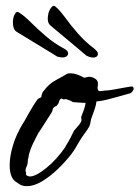

<svg xmlns="http://www.w3.org/2000/svg" viewBox="-20 -636 476 655"><path d="M293 -440Q285 -441 275 -446Q275 -446 262 -457Q249 -468 230.5 -483.5Q212 -499 194 -514Q176 -529 163.5 -539.5Q151 -550 151 -550Q145 -556 143.5 -565Q142 -574 144 -584Q146 -599 154.5 -610Q163 -621 171 -612Q185 -600 203.5 -574.5Q222 -549 247 -520.5Q272 -492 303 -469Q314 -459 314 -453.5Q314 -448 312 -445Q305 -438 293 -440ZM193 -440Q186 -440 175 -443Q174 -444 160 -452.5Q146 -461 125.5 -473.5Q105 -486 84.5 -498.5Q64 -511 50 -519.5Q36 -528 36 -528Q29 -533 26.5 -541.5Q24 -550 24 -560Q24 -576 30.5 -588Q37 -600 47 -592Q63 -582 85 -560Q107 -538 136 -513Q165 -488 199 -470Q211 -463 212 -457Q213 -451 211 -448Q206 -440 193 -440ZM73 -1Q57 -1 48 -6.5Q39 -12 31 -18Q13 -33 13 -73Q13 -102 24 -139.5Q35 -177 60 -218V-217Q71 -237 82.5 -257Q94 -277 107 -296Q111 -300 115 -301.5Q119 -303 121 -305Q121 -309 123.5 -316.5Q126 -324 130 -327Q148 -351 171 -363Q194 -375 207 -383H206Q212 -386 220 -386Q240 -386 267 -371Q271 -371 275.5 -372.5Q280 -374 285 -374Q295 -374 305.5 -367Q316 -360 314 -345Q313 -342 313 -340Q313 -338 313 -336Q313 -325 321 -325Q325 -325 329 -326Q333 -327 337 -327Q348 -327 368 -330.5Q388 -334 406.5 -337.5Q425 -341 432 -341Q436 -338 436 -334Q436 -330 432.5 -325Q429 -320 425 -318Q425 -318 412.5 -314.5Q400 -311 382 -306Q364 -301 346.5 -296.5Q329 -292 319 -291L309 -290Q308 -278 303 -264Q298 -250 292 -233Q290 -228 289 -220.5Q288 -213 285 -205Q278 -193 269 -181Q260 -169 252 -156Q246 -146 239.5 -134.5Q233 -123 224 -111Q204 -85 177.5 -59.5Q151 -34 123.5 -17.5Q96 -1 73 -1ZM82 -34Q102 -34 137.5 -62.5Q173 -91 204 -136H203Q211 -148 219.5 -164Q228 -180 233 -191Q233 -191 238.5 -197Q244 -203 250 -210.5Q256 -218 257 -222Q258 -224 258 -227Q258 -229 257.5 -230.5Q257 -232 257 -236V-237Q263 -252 267 -264Q271 -276 272 -285Q265 -285 250 -286Q235 -287 225.5 -288Q216 -289 225 -289H228Q228 -290 219 -293Q210 -296 205 -298Q202 -297 199 -297Q194 -297 191.5 -299Q189 -301 186 -298Q182 -294 181 -288Q180 -282 173 -275L172 -274Q172 -275 167 -272Q162 -269 163 -269L162 -267Q160 -266 159.5 -261.5Q159 -257 156 -252Q146 -236 134.5 -218.5Q123 -201 113 -185V-186Q103 -168 93 -147Q83 -126 78 -106Q78 -101 76.5 -96.5Q75 -92 75 -89V-88Q75 -77 71 -69Q67 -61 67 -53Q70 -46 69 -42.5Q68 -39 72 -37Q77 -34 82 -34Z"/></svg>

Font: Vujahday Script
Style: Regular
Weight: 400
Designer: Robert E. Leuschke
Foundry: Robert E. Leuschke
Version: Version 1.010; ttfautohint (v1.8.3)